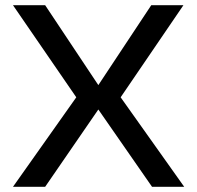

<svg xmlns="http://www.w3.org/2000/svg" viewBox="-20 -720 760 740"><path d="M30 -700H154L359 -392L563 -700H687L445 -345L690 0H566L359 -298L154 0H30L274 -345Z"/></svg>

Font: Edgecutting Lite Sharp
Style: Medium
Weight: 500
Designer: RandomMaerks (Nguyen Gia Bao)
Version: Version 1.0